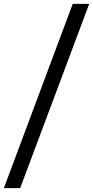

<svg xmlns="http://www.w3.org/2000/svg" viewBox="-98 -760 480 990"><path d="M-78 210 277 -740H362L6 210Z"/></svg>

Font: Georama ExtraCondensed SemiBold
Style: Italic
Weight: 600
Width: 2
Italic angle: -9°
Designer: Jean-Baptiste Levee
Foundry: Production Type
Version: Version 1.000